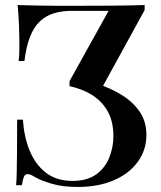

<svg xmlns="http://www.w3.org/2000/svg" viewBox="-20 -728 639 762"><path d="M554 -708V-688L374 -360L365 -396Q420 -378 464 -350.5Q508 -323 534.5 -284.5Q561 -246 561 -192Q561 -133 527 -86Q493 -39 431.5 -12.5Q370 14 288 14Q229 14 186.5 1.5Q144 -11 123 -23Q115 -28 106 -32.5Q97 -37 90 -37Q79 -37 74.5 -25.5Q70 -14 67 7H44Q46 -16 46.5 -47Q47 -78 47.5 -127.5Q48 -177 48 -253H71Q75 -187 97 -132Q119 -77 161 -43.5Q203 -10 268 -10Q325 -10 360.5 -35Q396 -60 413 -101Q430 -142 430 -188Q430 -245 408 -285Q386 -325 347 -350Q308 -375 256 -386V-406L411 -685H265Q225 -685 193 -675Q161 -665 137.5 -642.5Q114 -620 99 -581.5Q84 -543 77 -486H54Q56 -501 56.5 -521Q57 -541 57 -560Q57 -585 55.5 -625Q54 -665 50 -708Q85 -707 126 -706Q167 -705 208.5 -705Q250 -705 283 -705Q348 -705 420 -705.5Q492 -706 554 -708Z"/></svg>

Font: Playfair Display SemiBold
Style: Regular
Weight: 600
Designer: Claus Eggers Sørensen
Foundry: Claus Eggers Sørensen
Version: Version 1.203